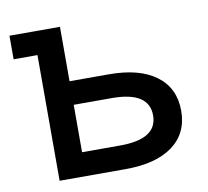

<svg xmlns="http://www.w3.org/2000/svg" viewBox="-65 -603 730 674"><g transform="rotate(-10 300.0 -266.0)"><path d="M95 0V-448H10V-532H190V-338H330Q439 -338 498.5 -293.5Q558 -249 558 -168Q558 -88 498.5 -44Q439 0 330 0ZM190 -85H326Q458 -85 458 -169Q458 -254 326 -254H190Z"/></g></svg>

Font: Geist Mono Medium
Style: Regular
Weight: 500
Monospace: yes
Designer: Basement.studio, Andrés Briganti, Mateo Zaragoza
Foundry: Basement.studio, Vercel, Andrés Briganti, Guido Ferreyra, Mateo Zaragoza
Version: Version 1.500; ttfautohint (v1.8.4.7-5d5b)